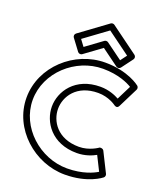

<svg xmlns="http://www.w3.org/2000/svg" viewBox="-207 -1291 1223 1458"><g transform="rotate(20 404.5 -561.5)"><path d="M260.1 -970.8 446 -1107 631.9 -970.8 593.8 -919.8 460.8 -1017.2C451.8 -1023.7 439.2 -1023 431.2 -1017.2L298.2 -919.8ZM210.2 -996.2C198.9 -987.9 196.9 -971.9 205 -961L273 -870C280.2 -860.4 296.2 -856.4 307.8 -864.8L446 -966L584.2 -864.8C594 -857.7 610.5 -858.6 619 -870L687 -961C695.4 -972.3 692.7 -988.2 681.8 -996.2L460.8 -1158.2C452.7 -1164.1 440.2 -1164.7 431.2 -1158.2ZM675.2 -244.1C673.5 -242.9 608.7 -195 524 -195C349.1 -195 277 -314.3 277 -413C277 -510.6 349.1 -630 524 -630C609.6 -630 669 -585.5 671.6 -583.5C678.5 -579.1 696.4 -568.9 708.4 -592.8L788.4 -752.8C793.7 -763.6 789.8 -776.4 782.2 -783.1C778 -786.5 680.9 -865 495 -865C248.2 -865 23 -663.3 23 -411C23 -159.5 249.4 40 495 40C681.4 40 779 -39.3 781.9 -41.7C791 -49.2 793.2 -62.5 788.4 -72.2L708.4 -232.2C703.3 -242.4 687.8 -247.1 675.2 -244.1ZM524 -145C592.6 -145 646.3 -168.5 676 -185.1L733.9 -69.3C702.5 -50.1 621.9 -10 495 -10C274.6 -10 73 -190.5 73 -411C73 -632.7 273.8 -815 495 -815C621.5 -815 701.4 -775.6 733.9 -755.7L676 -639.9C647.9 -655.6 593 -680 524 -680C320.9 -680 227 -535.4 227 -413C227 -289.7 320.9 -145 524 -145Z"/></g></svg>

Font: Hussar Ekologiczny
Style: Regular
Weight: 400
Foundry: Cannot Into Space Fonts
Version: Version 0.97